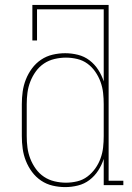

<svg xmlns="http://www.w3.org/2000/svg" viewBox="-20 -755 540 783"><path d="M246 8Q220 8 194.5 2Q169 -4 147.5 -18.5Q126 -33 110.5 -54Q95 -75 85.5 -99Q76 -123 72.5 -148.5Q69 -174 69 -200V-330Q69 -356 72.5 -381.5Q76 -407 85.5 -431Q95 -455 110.5 -476Q126 -497 147.5 -511.5Q169 -526 194.5 -532Q220 -538 246 -538Q272 -538 298 -531.5Q324 -525 345 -509Q366 -493 380.5 -470.5Q395 -448 403 -423V-717H131V-590H112V-735H423V-18H483V0H403V-107Q395 -82 380.5 -59.5Q366 -37 345 -21Q324 -5 298 1.5Q272 8 246 8ZM249 -10Q272 -10 295 -15.5Q318 -21 336.5 -35Q355 -49 368.5 -68Q382 -87 390 -109Q398 -131 400.5 -154Q403 -177 403 -200V-330Q403 -353 400.5 -376Q398 -399 390 -421Q382 -443 368.5 -462.5Q355 -482 336.5 -495.5Q318 -509 295 -514.5Q272 -520 249 -520Q226 -520 202.5 -514.5Q179 -509 159.5 -496Q140 -483 126 -463.5Q112 -444 103.5 -422Q95 -400 92 -377Q89 -354 89 -330V-200Q89 -176 92 -153Q95 -130 103.5 -108Q112 -86 126 -66.5Q140 -47 159.5 -34Q179 -21 202.5 -15.5Q226 -10 249 -10Z"/></svg>

Font: Iosevka Slab Thin
Style: Regular
Weight: 100
Monospace: yes
Designer: Belleve Invis
Foundry: Belleve Invis
Version: Version 11.1.0; ttfautohint (v1.8.3)